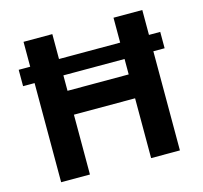

<svg xmlns="http://www.w3.org/2000/svg" viewBox="-105 -845 1017 961"><g transform="rotate(-15 403.5 -364.0)"><path d="M770.2 -598.5V-513.7H36.8V-598.5ZM96.4 0V-727.5H245.6V-433.7H562.6V-727.5H711.8V0H562.6V-310H245.6V0Z"/></g></svg>

Font: Inter Variable LoSnoCo
Style: Regular
Weight: 400
Designer: Rasmus Andersson
Foundry: rsms
Version: Version 4.000;git-a52131595; featfreeze: case,dlig,ss01,ss02